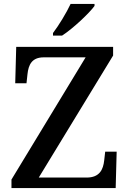

<svg xmlns="http://www.w3.org/2000/svg" viewBox="-20 -951 653 971"><path d="M248 -784V-771H294C350 -807 433 -886 458 -921V-931H337C316 -886 277 -822 248 -784ZM38 0H565L570 -184H512L507 -140C502 -94 484 -53 418 -53H176L552 -670V-714H62L57 -530H114L119 -576C124 -623 141 -661 201 -661H413L38 -43Z"/></svg>

Font: Noto Serif Ethiopic Medium
Style: Regular
Weight: 500
Designer: Monotype Design Team
Foundry: Monotype Imaging Inc.
Version: Version 2.102